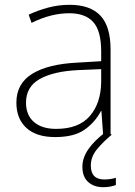

<svg xmlns="http://www.w3.org/2000/svg" viewBox="-20 -559 561 797"><path d="M269 -539Q354 -539 396.5 -494.5Q439 -450 439 -353V0H408L401 -98H399Q375 -52 331.5 -21Q288 10 209 10Q131 10 89.5 -28Q48 -66 48 -133Q48 -212 113.5 -252.5Q179 -293 300 -299L400 -305V-345Q400 -431 367 -467.5Q334 -504 268 -504Q191 -504 111 -464L99 -498Q137 -516 180 -527.5Q223 -539 269 -539ZM304 -268Q202 -263 145 -231Q88 -199 88 -133Q88 -81 121 -52.5Q154 -24 213 -24Q307 -24 353 -77.5Q399 -131 400 -219V-272ZM357 128Q357 186 413 186Q427 186 439.5 184Q452 182 461 179V209Q451 213 438 215.5Q425 218 408 218Q370 218 346 196.5Q322 175 322 133Q322 96 347 60Q372 24 420 -12L444 0Q410 28 383.5 59.5Q357 91 357 128Z"/></svg>

Font: Noto Sans ExtraLight
Style: Regular
Weight: 200
Designer: Monotype Design Team
Foundry: Monotype Imaging Inc.
Version: Version 2.007